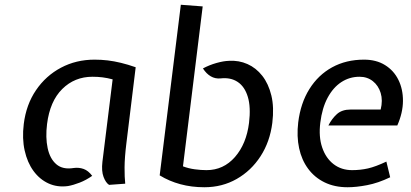

<svg xmlns="http://www.w3.org/2000/svg" viewBox="-20 -778 1731 808"><path d="M266 5Q221.5 11 184.2 -6Q147 -23 121 -58.5Q95 -94 83.8 -144.5Q72.5 -195 80 -256Q90 -337.5 131.5 -398.5Q173 -459.5 236.8 -493.2Q300.5 -527 378 -527Q406 -527 433.2 -523.8Q460.5 -520.5 489.2 -513.5Q518 -506.5 551 -495L512 -176Q504.5 -116 504.2 -73.8Q504 -31.5 507 -5L439 0Q425 -9 415.8 -33.5Q406.5 -58 411 -97L454 -444Q431.5 -450 411.5 -452.5Q391.5 -455 369 -455Q294 -455 242 -403.5Q190 -352 178 -256Q171 -199.5 180.5 -154.8Q190 -110 217 -86.8Q244 -63.5 290 -71Q312 -74 331.8 -67Q351.5 -60 368 -38Q342.5 -20 315.5 -9.5Q288.5 1 266 5Z M840 10Q786 10 739 -2.8Q692 -15.5 652 -40L741 -758L833 -751L750 -78Q773.5 -69 800 -65.5Q826.5 -62 849 -62Q920.5 -62 968.8 -117.2Q1017 -172.5 1028 -261Q1036 -327 1023 -370.2Q1010 -413.5 980.2 -433.2Q950.5 -453 908 -448Q885.5 -446 867 -456.8Q848.5 -467.5 834 -490Q861 -504.5 891.2 -513Q921.5 -521.5 944 -522Q985 -524.5 1021.2 -508.5Q1057.5 -492.5 1083.8 -459Q1110 -425.5 1122 -376Q1134 -326.5 1126 -261Q1116 -181.5 1076.5 -120.5Q1037 -59.5 976 -24.8Q915 10 840 10Z M1443 10Q1388 10 1346 -10.5Q1304 -31 1276.8 -67.8Q1249.5 -104.5 1238.8 -154.2Q1228 -204 1235 -263Q1245 -344 1282 -403.2Q1319 -462.5 1377.8 -494.8Q1436.5 -527 1512 -527Q1563.5 -527 1600.2 -504.2Q1637 -481.5 1656.5 -442.2Q1676 -403 1675.8 -353.2Q1675.5 -303.5 1652 -250H1362Q1376.5 -278.5 1397.8 -297.8Q1419 -317 1455 -317H1582Q1591.5 -355.5 1582 -386.8Q1572.5 -418 1549 -436.5Q1525.5 -455 1493 -455Q1451 -455 1416.5 -432.5Q1382 -410 1358.8 -366.8Q1335.5 -323.5 1328 -262Q1320.5 -202.5 1335.8 -157.5Q1351 -112.5 1383.8 -87.2Q1416.5 -62 1462 -62Q1496.5 -62 1528.5 -69.2Q1560.5 -76.5 1606 -98L1622 -32Q1571 -7.5 1525 1.2Q1479 10 1443 10Z"/></svg>

Font: Expletus Sans
Style: Italic
Weight: 400
Italic angle: -7°
Designer: Jasper de Waard
Foundry: Designtown
Version: Version 7.500